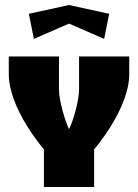

<svg xmlns="http://www.w3.org/2000/svg" viewBox="-20 -745 550 765"><path d="M115 -590 255 -651 395 -590 415 -690 255 -725 95 -690ZM15 -520V-450C15 -310 155 -150 155 -150V0H355V-150C355 -150 495 -310 495 -450V-520H295V-388C295 -346 273 -266 255 -230C238 -266 215 -346 215 -388V-520Z"/></svg>

Font: MikodacsPCS
Style: Regular
Weight: 900
Designer: gluk (gluksza@wp.pl)
Foundry: gluk (gluksza@wp.pl)
Version: Version 0.27